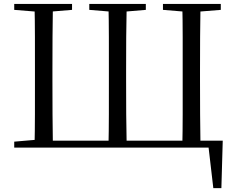

<svg xmlns="http://www.w3.org/2000/svg" viewBox="-20 -748 1188 973"><path d="M154.9 0Q156.9 -84.1 157 -169Q157.1 -253.9 157.1 -343.5V-388.7Q157.1 -475.3 157 -560.3Q156.9 -645.2 154.9 -728H248.1Q246.7 -644.8 246.2 -560.3Q245.7 -475.9 245.7 -388.5V-343.5Q245.7 -253.3 246.2 -168.5Q246.7 -83.6 248.1 0ZM529.6 0Q531.6 -84.1 531.7 -169Q531.8 -253.9 531.8 -343.5V-388.5Q531.8 -475.3 531.7 -560.3Q531.6 -645.2 529.6 -728H622.1Q620.1 -645 619.6 -560.2Q619.1 -475.3 619.1 -388.7V-343.5Q619.1 -253.3 619.6 -168.5Q620.1 -83.6 622.1 0ZM903.8 0Q905.8 -83.6 905.8 -168.5Q905.8 -253.3 905.8 -343.5V-388.5Q905.8 -475.1 905.8 -560Q905.8 -645 903.8 -728H996.1Q994.6 -645.2 994.1 -560.3Q993.6 -475.3 993.6 -388.7V-343.5Q993.6 -253.9 994.1 -169Q994.6 -84.1 996.1 0ZM201 0V-35.1H1108.8L1101.9 205.4H1061L1033.7 -28.9L1077.9 0ZM52.1 -698V-728H345.1V-698L210.4 -686.9H189.7ZM432.5 -698V-728H719V-698L587.2 -686.9H566.9ZM805.8 -698V-728H1098.9V-698L961.2 -686.9H940.5ZM52.1 0V-30.1L190.9 -42.1H201.8V0Z"/></svg>

Font: Noto Serif SC ExtraLight
Style: Regular
Weight: 200
Designer: Ryoko NISHIZUKA 西塚涼子 (kana & ideographs); Frank Grießhammer (Latin, Greek & Cyrillic); Wenlong ZHANG 张文龙 (bopomofo); San
Foundry: Adobe
Version: Version 2.002-H1;hotconv 1.1.0;makeotfexe 2.6.0